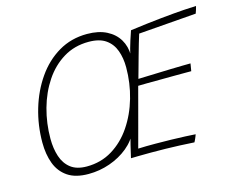

<svg xmlns="http://www.w3.org/2000/svg" viewBox="-96 -802 1191 970"><g transform="rotate(-15 499.0 -317.0)"><path d="M255.5 25.5Q187.5 25.5 146.8 -2.2Q106 -30 88 -78.2Q70 -126.5 70 -188Q70 -278 95 -362.5Q120 -447 166.8 -514.2Q213.5 -581.5 280 -620.8Q346.5 -660 429.5 -660Q489.5 -660 531.2 -638.8Q573 -617.5 594.5 -581.2Q616 -545 616 -499.5L611 -490Q621.5 -536 633 -571Q644.5 -606 649.5 -620.5Q737.5 -632.5 811.5 -640Q885.5 -647.5 935.2 -650.8Q985 -654 998.5 -654Q995 -641.5 993 -634.2Q991 -627 987 -617L685 -593.5Q679.5 -577 670.8 -547Q662 -517 652.5 -483Q643 -449 634.8 -419.2Q626.5 -389.5 622 -373.5Q633 -374 659.8 -374.8Q686.5 -375.5 721 -376.8Q755.5 -378 790.8 -379Q826 -380 854.2 -380.5Q882.5 -381 896.5 -381L890 -342Q882.5 -342 856.2 -342Q830 -342 794 -341.8Q758 -341.5 721.2 -341.2Q684.5 -341 654.8 -340.8Q625 -340.5 612 -340Q598.5 -289 584.8 -238Q571 -187 557.5 -135.8Q544 -84.5 530 -33.5Q545 -34.5 572.8 -34.8Q600.5 -35 620.5 -35Q660.5 -35 701.5 -34Q742.5 -33 776.5 -31.5Q810.5 -30 829 -28.5Q827.5 -23.5 825.2 -18Q823 -12.5 820.8 -7.5Q818.5 -2.5 816.5 1.8Q814.5 6 812.5 9.5Q774 7 737.2 5.5Q700.5 4 663.5 3.2Q626.5 2.5 586.5 2.5Q571 2.5 552.8 2.8Q534.5 3 516.2 3.2Q498 3.5 482 4Q489.5 -28.5 497.2 -61.2Q505 -94 514 -126.5L523 -125.5Q504.5 -80.5 463 -46.5Q421.5 -12.5 367.5 6.5Q313.5 25.5 255.5 25.5ZM256.5 -13.5Q331 -13.5 390.2 -49.8Q449.5 -86 491.2 -147.8Q533 -209.5 555.2 -286.8Q577.5 -364 577.5 -446Q577.5 -495 563.2 -534.2Q549 -573.5 516.2 -596.5Q483.5 -619.5 427 -619.5Q353 -619.5 295 -584.2Q237 -549 196.8 -488.8Q156.5 -428.5 135.5 -352.8Q114.5 -277 114.5 -196Q114.5 -144.5 128.2 -103Q142 -61.5 173 -37.5Q204 -13.5 256.5 -13.5Z"/></g></svg>

Font: Grandstander Thin
Style: Italic
Weight: 100
Italic angle: -15°
Designer: Tyler Finck
Foundry: Etcetera Type Co
Version: Version 1.200